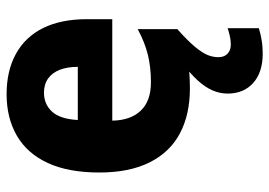

<svg xmlns="http://www.w3.org/2000/svg" viewBox="-140 -460 835 596"><g transform="rotate(-90 278.0 -161.5)"><path d="M399 98Q399 117 410 127Q421 137 438 137Q452 137 466.5 133.5Q481 130 489 127V224Q473 229 453 232.5Q433 236 410 236Q352 236 319 206.5Q286 177 286 127Q286 103 296 80Q306 57 327.5 33.5Q349 10 383 -15L486 -29Q450 3 431 26Q412 49 405.5 65.5Q399 82 399 98ZM284 -559Q357 -559 409.5 -530Q462 -501 489.5 -445.5Q517 -390 517 -309V-231H202Q203 -174 233 -142.5Q263 -111 321 -111Q368 -111 406.5 -120.5Q445 -130 486 -152V-29Q448 -9 405 0.5Q362 10 302 10Q221 10 162.5 -21Q104 -52 72.5 -115Q41 -178 41 -271Q41 -367 70.5 -431Q100 -495 155 -527Q210 -559 284 -559ZM289 -443Q253 -443 230 -418Q207 -393 204 -338H369Q369 -370 360 -393.5Q351 -417 333 -430Q315 -443 289 -443Z"/></g></svg>

Font: Noto Sans Khmer SemiCondensed ExtraBold
Style: Regular
Weight: 800
Width: 4
Designer: Danh Hong and the Monotype Design Team
Foundry: Monotype Imaging Inc.
Version: Version 2.004